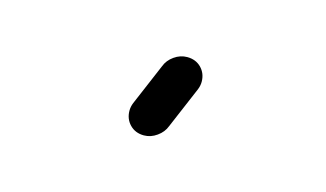

<svg xmlns="http://www.w3.org/2000/svg" viewBox="-33 -43 436 257"><g transform="rotate(15 185.0 85.0)"><path d="M147 115.9Q147 110.4 149.3 104.8L173.7 47.4Q177 38.5 185.4 32.6Q193.7 26.7 203.3 26.7Q215.2 26.7 222.8 34.4Q230.4 42.2 230.4 53.7Q230.4 59.3 228.1 64.8L203.7 122.2Q200.4 131.1 192 137Q183.7 143 174.1 143Q162.2 143 154.6 135.2Q147 127.4 147 115.9Z"/></g></svg>

Font: 26F Galaxy Sans
Style: Bold Italic
Weight: 700
Italic angle: -5°
Designer: C₂₉H₂₅N₃O₅
Version: Version 1.200